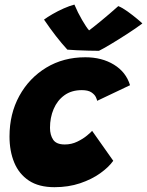

<svg xmlns="http://www.w3.org/2000/svg" viewBox="-20 -792 626 818"><path d="M462.5 -107Q443.5 -80 407.2 -54Q371 -28 321.2 -11.2Q271.5 5.5 212 5.5Q145.5 5.5 103.2 -22.5Q61 -50.5 40.8 -99.2Q20.5 -148 20.5 -210.5Q20.5 -307 62.2 -383.2Q104 -459.5 177 -503.8Q250 -548 343.5 -548Q414 -548 465.5 -516.5Q517 -485 534 -429L394 -362.5Q393.5 -367 388.5 -378Q383.5 -389 369.5 -398.5Q355.5 -408 328.5 -408Q284.5 -408 254.2 -386Q224 -364 208.5 -327.5Q193 -291 193 -247.5Q193 -217 206.5 -196.8Q220 -176.5 256 -176.5Q284.5 -176.5 309.2 -188.5Q334 -200.5 351 -214.8Q368 -229 372.5 -234.5ZM484 -766Q501.5 -759 524 -742.8Q546.5 -726.5 564.8 -711.2Q583 -696 586.5 -692Q558.5 -671 521.2 -647Q484 -623 451 -603.2Q418 -583.5 401.5 -575.5Q382.5 -575.5 356.8 -576.2Q331 -577 306.5 -578Q282 -579 267 -580.5Q219.5 -632 167.5 -708.5Q181.5 -719 204 -732Q226.5 -745 251.2 -756Q276 -767 297 -772.5Q311.5 -738 329.8 -706.8Q348 -675.5 359.5 -662.5Q374.5 -673.5 410.8 -703.2Q447 -733 484 -766Z"/></svg>

Font: Grandstander ExtraBold
Style: Italic
Weight: 800
Italic angle: -15°
Designer: Tyler Finck
Foundry: Etcetera Type Co
Version: Version 1.200; ttfautohint (v1.8.3)